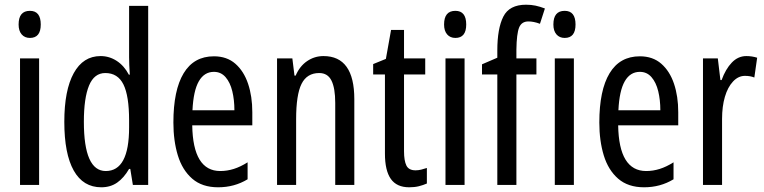

<svg xmlns="http://www.w3.org/2000/svg" viewBox="-20 -785 3243 815"><path d="M107 -739Q153 -739 153 -681Q153 -624 107 -624Q85 -624 72 -639Q59 -654 59 -681Q59 -739 107 -739ZM146 -537V0H65V-537Z M410 10Q333 10 293 -61Q253 -132 253 -268Q253 -402 293 -474.5Q333 -547 407 -547Q444 -547 475.5 -526.5Q507 -506 527 -468H531Q528 -513 528 -542V-760H609V0H544L533 -68H528Q506 -30 477.5 -10Q449 10 410 10ZM429 -59Q528 -59 528 -244V-274Q528 -378 504 -426.5Q480 -475 427 -475Q380 -475 358 -422Q336 -369 336 -268Q336 -59 429 -59Z M888 -546Q943 -546 979 -514.5Q1015 -483 1033 -429.5Q1051 -376 1051 -309V-253H796Q799 -59 915 -59Q944 -59 972.5 -68Q1001 -77 1031 -96V-24Q975 10 906 10Q838 10 796 -26.5Q754 -63 735 -125Q716 -187 716 -265Q716 -402 759.5 -474Q803 -546 888 -546ZM888 -480Q847 -480 824 -440Q801 -400 797 -317H975Q975 -361 966 -398Q957 -435 937.5 -457.5Q918 -480 888 -480Z M1353 -547Q1484 -547 1484 -364V0H1403V-348Q1403 -411 1387 -443Q1371 -475 1335 -475Q1283 -475 1260 -429Q1237 -383 1237 -279V0H1156V-537H1221L1230 -464H1235Q1252 -504 1283.5 -525.5Q1315 -547 1353 -547Z M1744 -62Q1756 -62 1768 -65Q1780 -68 1792 -72V-6Q1776 1 1758 5.5Q1740 10 1717 10Q1664 10 1639 -25.5Q1614 -61 1614 -133V-469H1564V-513L1618 -535L1640 -658H1695V-537H1785V-469H1695V-143Q1695 -103 1705 -82.5Q1715 -62 1744 -62Z M1913 -739Q1959 -739 1959 -681Q1959 -624 1913 -624Q1891 -624 1878 -639Q1865 -654 1865 -681Q1865 -739 1913 -739ZM1952 -537V0H1871V-537Z M2257 -469H2172V0H2091V-469H2026V-512L2091 -540V-571Q2091 -664 2116.5 -714.5Q2142 -765 2213 -765Q2235 -765 2253.5 -761Q2272 -757 2293 -749L2272 -684Q2259 -689 2246.5 -691.5Q2234 -694 2223 -694Q2194 -694 2183.5 -668Q2173 -642 2172 -574V-537H2257Z M2377 -739Q2423 -739 2423 -681Q2423 -624 2377 -624Q2355 -624 2342 -639Q2329 -654 2329 -681Q2329 -739 2377 -739ZM2416 -537V0H2335V-537Z M2696 -546Q2751 -546 2787 -514.5Q2823 -483 2841 -429.5Q2859 -376 2859 -309V-253H2604Q2607 -59 2723 -59Q2752 -59 2780.5 -68Q2809 -77 2839 -96V-24Q2783 10 2714 10Q2646 10 2604 -26.5Q2562 -63 2543 -125Q2524 -187 2524 -265Q2524 -402 2567.5 -474Q2611 -546 2696 -546ZM2696 -480Q2655 -480 2632 -440Q2609 -400 2605 -317H2783Q2783 -361 2774 -398Q2765 -435 2745.5 -457.5Q2726 -480 2696 -480Z M3148 -547Q3172 -547 3194 -540L3182 -456Q3165 -463 3142 -463Q3114 -463 3091.5 -439Q3069 -415 3057 -374Q3045 -333 3045 -280V0H2964V-537H3027L3038 -445H3043Q3060 -492 3086.5 -519.5Q3113 -547 3148 -547Z"/></svg>

Font: Noto Sans Khmer ExtraCondensed
Style: Regular
Weight: 400
Width: 2
Designer: Danh Hong and the Monotype Design Team
Foundry: Monotype Imaging Inc.
Version: Version 2.004; ttfautohint (v1.8.4.7-5d5b)